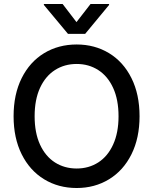

<svg xmlns="http://www.w3.org/2000/svg" viewBox="-20 -942 775 972"><path d="M368.2 9.8Q275.9 9.8 203.4 -34.4Q130.9 -78.6 89.8 -160.9Q48.8 -243.2 48.8 -353.5Q48.8 -464.4 89.8 -546.6Q130.9 -628.9 203.4 -672.9Q275.9 -716.8 368.2 -716.8Q459.5 -716.8 532 -672.9Q604.5 -628.9 645.5 -546.6Q686.5 -464.4 686.5 -353.5Q686.5 -243.2 645.5 -160.9Q604.5 -78.6 532 -34.4Q459.5 9.8 368.2 9.8ZM368.2 -618.2Q306.6 -618.2 258.3 -587.4Q210 -556.6 182.6 -497.1Q155.3 -437.5 155.3 -353.5Q155.3 -269.5 182.6 -210Q210 -150.4 258.3 -119.6Q306.6 -88.9 368.2 -88.9Q429.2 -88.9 477.3 -119.6Q525.4 -150.4 552.7 -210.2Q580.1 -270 580.1 -353.5Q580.1 -437.5 552.7 -497.1Q525.4 -556.6 477.3 -587.4Q429.2 -618.2 368.2 -618.2ZM367.2 -830.1 438.5 -921.9H532.2V-917L411.1 -770.5H324.2L202.1 -917V-921.9H296.9Z"/></svg>

Font: Pretendard Std Medium
Style: Regular
Weight: 500
Designer: Base glyphs from Inter by Rasmus Andersson; Hangeul glyphs from Noto Sans CJK(Source Han Sans) by Jang Soo-young and Kan
Foundry: Kil Hyung-jin
Version: Version 1.309